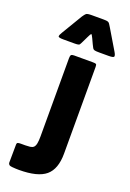

<svg xmlns="http://www.w3.org/2000/svg" viewBox="-176 -1003 718 1063"><g transform="rotate(20 183.0 -471.5)"><path d="M189 -820 175 -791Q167 -774 163 -768.5Q159 -763 134 -763H67Q38 -763 38 -771Q38 -779 48 -795L121 -917Q131 -932 137.5 -937.5Q144 -943 169 -943H240Q258 -943 265 -940.5Q272 -938 276 -931.5Q280 -925 287 -914L358 -795Q368 -778 366 -770.5Q364 -763 334 -763H280Q260 -763 252 -765Q244 -767 240.5 -773.5Q237 -780 230 -794L216 -824Q206 -846 202.5 -843.5Q199 -841 189 -820ZM44 -140H71Q85 -140 98 -141.5Q111 -143 119 -150Q127 -158 130 -174Q133 -190 133 -215V-676Q133 -690 137 -695Q141 -700 154 -700H265Q279 -700 283.5 -697.5Q288 -695 288 -681V-170Q288 -79 241 -39.5Q194 0 84 0Q77 0 64 -0.5Q51 -1 43 -2Q30 -3 25 -8Q20 -13 20 -20L21 -125Q21 -136 27 -138Q33 -140 44 -140Z"/></g></svg>

Font: Railroad Gothic CC
Style: Bold
Weight: 700
Designer: indestructible type*
Foundry: Cowboy Collective
Version: Version 1.000